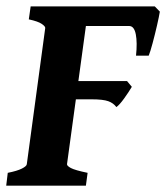

<svg xmlns="http://www.w3.org/2000/svg" viewBox="-25 -586 525 606"><path d="M479.5 -549.3Q477.1 -534.2 470.5 -505.4Q463.9 -476.6 456.5 -449.2Q449.2 -421.9 444.3 -410.2H404.3Q408.7 -451.7 403.6 -477.8Q398.4 -503.9 382.8 -503.9H224.6L245.1 -565.9H463.4ZM391.1 -312Q381.3 -295.4 366.7 -275.1Q352.1 -254.9 342.3 -248Q333 -260.7 316.7 -266.6Q300.3 -272.5 264.2 -272.5H110.8L189.5 -330.1H376ZM315.4 -565.9 310.1 -524.9Q280.8 -522 264.2 -517.6Q247.6 -513.2 246.6 -507.3L186.5 -67.9Q186 -62.5 198.7 -55.7Q211.4 -48.8 251.5 -40.5L246.1 0H-5.4L-0.5 -40.5Q29.3 -46.4 44.2 -54Q59.1 -61.5 59.6 -67.9L117.7 -497.1Q118.7 -502.4 106.9 -510.5Q95.2 -518.6 65.9 -524.9L71.8 -565.9Z"/></svg>

Font: Dai Banna SIL
Style: Bold Italic
Weight: 700
Italic angle: -11°
Designer: Victor Gaultney
Foundry: SIL International
Version: Version 4.000